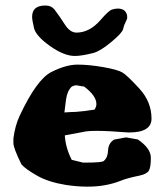

<svg xmlns="http://www.w3.org/2000/svg" viewBox="-20 -678 606 706"><path d="M261.2 -558.1Q309.6 -558.1 350.1 -605Q379.4 -638.7 391.1 -642.6Q402.8 -646.5 412.6 -646.5Q442.4 -646.5 447.3 -621.1Q447.8 -618.7 447.8 -613.3Q447.8 -607.9 441.7 -596.4Q435.5 -585 432.6 -571Q429.7 -557.1 388.9 -523.2Q348.1 -489.3 322.3 -482.9Q279.3 -472.2 255.4 -472.2Q215.3 -472.2 163.6 -509Q111.8 -545.9 105 -575.2Q98.1 -604.5 98.1 -615.2Q98.1 -615.7 98.1 -616.2Q98.1 -657.7 146.5 -657.7Q147 -657.7 147.5 -657.7Q168.5 -657.7 180.2 -643.1Q198.7 -619.1 218 -588.6Q237.3 -558.1 261.2 -558.1ZM216.8 -264.6Q239.3 -266.1 243.2 -266.1Q247.1 -266.1 250.5 -266.4Q253.9 -266.6 258.8 -266.6Q288.1 -268.6 327.6 -274.9Q334.5 -286.1 334.5 -294.9Q334.5 -303.7 331.5 -311.3Q328.6 -318.8 323.2 -326.7Q312 -342.8 289.1 -359.9Q279.3 -360.8 267.6 -363.3Q264.2 -364.3 260.7 -364.3Q252.4 -364.3 244.1 -359.4H243.7Q227.1 -343.8 222.7 -311.3Q218.3 -278.8 216.8 -264.6ZM537.1 -241.7Q537.1 -190.9 454.6 -190.9Q453.6 -190.9 452.1 -190.9Q377 -196.8 335.4 -196.8Q309.1 -196.8 295.9 -194.8Q263.2 -188.5 251.5 -186.3Q239.7 -184.1 231.4 -182.6Q223.1 -181.2 218.3 -180.2Q221.2 -134.3 243.7 -90.3L285.2 -80.1H294.4Q354.5 -80.1 361.3 -85.9Q376.5 -98.6 377.4 -125Q378.4 -151.4 399.4 -164.6L443.4 -172.9L487.3 -165L488.3 -164.1Q534.7 -132.3 534.7 -97.7V-96.7Q534.7 -63 527.3 -50.3Q520 -38.1 492.7 -32.2Q446.8 -22.9 424.8 -13.7Q369.6 8.3 303.2 8.3Q301.8 8.3 300.3 8.3Q263.2 8.3 222.2 2Q158.2 -8.3 116.5 -32Q74.7 -55.7 59.1 -73.2Q29.3 -133.3 29.3 -151.9V-168.9Q35.2 -215.8 52.2 -252Q114.7 -385.7 168.7 -413.1Q222.7 -440.4 264.9 -440.4Q307.1 -440.4 359.9 -431.2Q412.6 -421.9 430.2 -411.4Q447.8 -400.9 492.4 -352.3Q537.1 -303.7 537.1 -241.7Z"/></svg>

Font: Drukaatie burti
Style: Heavy
Weight: 800
Version: Version 0.14